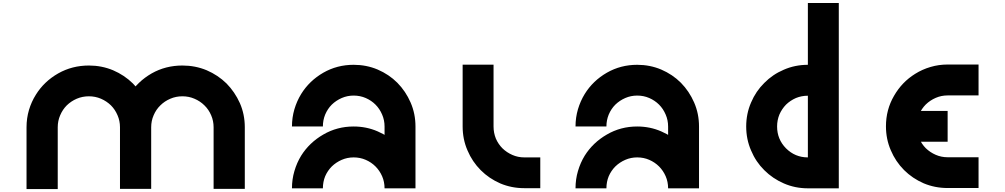

<svg xmlns="http://www.w3.org/2000/svg" viewBox="-20 -1278 6826 1304"><path d="M794.9 -414.1Q794.9 -457 778.3 -495.1Q761.7 -534.2 733.4 -562.5Q704.1 -590.8 666 -607.4Q627 -624 584 -624Q584 -693.4 584 -833Q670.9 -833 748 -800.8Q825.2 -767.6 882.8 -710.9Q940.4 -653.3 973.6 -577.1Q1006.8 -501 1006.8 -414.1Q954.1 -414.1 901.4 -414.1Q848.6 -414.1 794.9 -414.1ZM584 -624Q540 -624 501 -607.4Q462.9 -590.8 433.6 -562.5Q405.3 -534.2 388.7 -495.1Q372.1 -457 372.1 -414.1Q300.8 -414.1 160.2 -414.1Q160.2 -474.6 176.8 -531.2Q193.4 -586.9 223.6 -634.8Q279.3 -724.6 375 -779.3Q469.7 -833 584 -833Q584 -781.2 584 -728.5Q584 -675.8 584 -624ZM1430.7 -414.1Q1430.7 -457 1414.1 -495.1Q1397.5 -534.2 1368.2 -562.5Q1339.8 -590.8 1300.8 -607.4Q1262.7 -624 1218.8 -624Q1218.8 -693.4 1218.8 -833Q1306.6 -833 1383.8 -800.8Q1460.9 -767.6 1518.6 -710.9Q1575.2 -653.3 1609.4 -577.1Q1642.6 -501 1642.6 -414.1Q1588.9 -414.1 1536.1 -414.1Q1483.4 -414.1 1430.7 -414.1ZM1218.8 -624Q1174.8 -624 1136.7 -607.4Q1097.7 -590.8 1069.3 -562.5Q1040 -534.2 1023.4 -495.1Q1006.8 -457 1006.8 -414.1Q936.5 -414.1 794.9 -414.1Q794.9 -474.6 811.5 -531.2Q828.1 -586.9 858.4 -634.8Q915 -724.6 1009.8 -779.3Q1104.5 -833 1218.8 -833Q1218.8 -781.2 1218.8 -728.5Q1218.8 -675.8 1218.8 -624ZM160.2 -414.1Q230.5 -414.1 372.1 -414.1Q372.1 -274.4 372.1 5.9Q300.8 5.9 160.2 5.9Q160.2 -134.8 160.2 -414.1ZM1430.7 -414.1Q1501 -414.1 1642.6 -414.1Q1642.6 -274.4 1642.6 4.9Q1571.3 4.9 1430.7 4.9Q1430.7 -134.8 1430.7 -414.1ZM794.9 -414.1Q866.2 -414.1 1006.8 -414.1Q1006.8 -274.4 1006.8 4.9Q936.5 4.9 794.9 4.9Q794.9 -134.8 794.9 -414.1Z M2591.8 1Q2591.8 -43 2575.2 -81.1Q2558.6 -119.1 2530.3 -147.5Q2502 -175.8 2463.9 -192.4Q2425.8 -209 2381.8 -209Q2381.8 -279.3 2381.8 -418.9Q2468.8 -418.9 2544.9 -385.7Q2622.1 -352.5 2678.7 -295.9Q2735.4 -239.3 2768.6 -163.1Q2801.8 -85.9 2801.8 1Q2749 1 2696.3 1Q2644.5 1 2591.8 1ZM2381.8 -209Q2338.9 -209 2300.8 -192.4Q2262.7 -175.8 2233.4 -147.5Q2205.1 -119.1 2188.5 -81.1Q2172.9 -43 2172.9 1Q2102.5 1 1962.9 1Q1962.9 -60.5 1979.5 -116.2Q1996.1 -172.9 2025.4 -220.7Q2081.1 -309.6 2175.8 -364.3Q2269.5 -418.9 2381.8 -418.9Q2381.8 -366.2 2381.8 -313.5Q2381.8 -261.7 2381.8 -209ZM2591.8 -418.9Q2591.8 -461.9 2575.2 -500Q2558.6 -539.1 2530.3 -567.4Q2502 -595.7 2463.9 -612.3Q2425.8 -628.9 2381.8 -628.9Q2381.8 -698.2 2381.8 -837.9Q2468.8 -837.9 2544.9 -805.7Q2622.1 -772.5 2678.7 -715.8Q2735.4 -658.2 2768.6 -582Q2801.8 -505.9 2801.8 -418.9Q2749 -418.9 2696.3 -418.9Q2644.5 -418.9 2591.8 -418.9ZM2381.8 -628.9Q2338.9 -628.9 2300.8 -612.3Q2262.7 -595.7 2233.4 -567.4Q2205.1 -539.1 2188.5 -500Q2172.9 -461.9 2172.9 -418.9Q2102.5 -418.9 1962.9 -418.9Q1962.9 -479.5 1979.5 -536.1Q1996.1 -591.8 2025.4 -639.6Q2081.1 -729.5 2175.8 -784.2Q2269.5 -837.9 2381.8 -837.9Q2381.8 -786.1 2381.8 -733.4Q2381.8 -680.7 2381.8 -628.9ZM2591.8 -418.9Q2662.1 -418.9 2801.8 -418.9Q2801.8 -280.3 2801.8 -2.9Q2731.4 -2.9 2591.8 -2.9Q2591.8 -141.6 2591.8 -418.9Z M3332 -418.9Q3332 -376 3347.7 -336.9Q3364.3 -298.8 3392.6 -270.5Q3421.9 -242.2 3460 -225.6Q3498 -209 3541 -209Q3541 -139.6 3541 0Q3454.1 0 3377.9 -32.2Q3301.8 -65.4 3245.1 -122.1Q3187.5 -179.7 3155.3 -255.9Q3122.1 -332 3122.1 -418.9Q3174.8 -418.9 3226.6 -418.9Q3279.3 -418.9 3332 -418.9ZM3649.4 -209Q3649.4 -139.6 3649.4 0Q3613.3 0 3541 0Q3541 -69.3 3541 -209Q3577.1 -209 3649.4 -209ZM3122.1 -838.9Q3191.4 -838.9 3332 -838.9Q3332 -699.2 3332 -418.9Q3261.7 -418.9 3122.1 -418.9Q3122.1 -558.6 3122.1 -838.9Z M4517.6 1Q4517.6 -43 4501 -81.1Q4484.4 -119.1 4456.1 -147.5Q4427.7 -175.8 4389.6 -192.4Q4351.6 -209 4307.6 -209Q4307.6 -279.3 4307.6 -418.9Q4394.5 -418.9 4470.7 -385.7Q4547.9 -352.5 4604.5 -295.9Q4661.1 -239.3 4694.3 -163.1Q4727.5 -85.9 4727.5 1Q4674.8 1 4622.1 1Q4570.3 1 4517.6 1ZM4307.6 -209Q4264.6 -209 4226.6 -192.4Q4188.5 -175.8 4159.2 -147.5Q4130.9 -119.1 4114.3 -81.1Q4098.6 -43 4098.6 1Q4028.3 1 3888.7 1Q3888.7 -60.5 3905.3 -116.2Q3921.9 -172.9 3951.2 -220.7Q4006.8 -309.6 4101.6 -364.3Q4195.3 -418.9 4307.6 -418.9Q4307.6 -366.2 4307.6 -313.5Q4307.6 -261.7 4307.6 -209ZM4517.6 -418.9Q4517.6 -461.9 4501 -500Q4484.4 -539.1 4456.1 -567.4Q4427.7 -595.7 4389.6 -612.3Q4351.6 -628.9 4307.6 -628.9Q4307.6 -698.2 4307.6 -837.9Q4394.5 -837.9 4470.7 -805.7Q4547.9 -772.5 4604.5 -715.8Q4661.1 -658.2 4694.3 -582Q4727.5 -505.9 4727.5 -418.9Q4674.8 -418.9 4622.1 -418.9Q4570.3 -418.9 4517.6 -418.9ZM4307.6 -628.9Q4264.6 -628.9 4226.6 -612.3Q4188.5 -595.7 4159.2 -567.4Q4130.9 -539.1 4114.3 -500Q4098.6 -461.9 4098.6 -418.9Q4028.3 -418.9 3888.7 -418.9Q3888.7 -479.5 3905.3 -536.1Q3921.9 -591.8 3951.2 -639.6Q4006.8 -729.5 4101.6 -784.2Q4195.3 -837.9 4307.6 -837.9Q4307.6 -786.1 4307.6 -733.4Q4307.6 -680.7 4307.6 -628.9ZM4517.6 -418.9Q4587.9 -418.9 4727.5 -418.9Q4727.5 -280.3 4727.5 -2.9Q4657.2 -2.9 4517.6 -2.9Q4517.6 -141.6 4517.6 -418.9Z M5047.9 -418.9Q5047.9 -505.9 5081.1 -582Q5113.3 -658.2 5170.9 -714.8Q5227.5 -772.5 5303.7 -804.7Q5379.9 -837.9 5466.8 -837.9Q5466.8 -768.6 5466.8 -627.9Q5423.8 -627.9 5385.7 -612.3Q5347.7 -595.7 5318.4 -567.4Q5290 -538.1 5273.4 -500Q5257.8 -461.9 5257.8 -418.9Q5205.1 -418.9 5152.3 -418.9Q5100.6 -418.9 5047.9 -418.9ZM5047.9 -418.9Q5117.2 -418.9 5257.8 -418.9Q5257.8 -332 5318.4 -270.5Q5379.9 -209 5466.8 -209Q5466.8 -138.7 5466.8 1Q5379.9 1 5303.7 -32.2Q5227.5 -65.4 5170.9 -122.1Q5113.3 -178.7 5081.1 -255.9Q5047.9 -332 5047.9 -418.9ZM5676.8 1Q5606.4 1 5466.8 1Q5466.8 -418.9 5466.8 -1257.8Q5537.1 -1257.8 5676.8 -1257.8Q5676.8 -838.9 5676.8 1Z M6416 -524.4Q6416 -455.1 6416 -315.4Q6303.7 -315.4 6079.1 -315.4Q6079.1 -384.8 6079.1 -524.4Q6191.4 -524.4 6416 -524.4ZM6626 -1Q6555.7 -1 6416 -1Q6416 -70.3 6416 -210Q6486.3 -210 6626 -210Q6626 -140.6 6626 -1ZM6626 -629.9Q6555.7 -629.9 6416 -629.9Q6416 -700.2 6416 -839.8Q6486.3 -839.8 6626 -839.8Q6626 -769.5 6626 -629.9ZM6207 -419.9Q6207 -377 6222.7 -338.9Q6239.3 -299.8 6267.6 -271.5Q6296.9 -243.2 6335 -226.6Q6373 -210 6416 -210Q6416 -140.6 6416 -1Q6329.1 -1 6252.9 -33.2Q6176.8 -66.4 6120.1 -123Q6062.5 -180.7 6030.3 -256.8Q5997.1 -333 5997.1 -419.9Q6049.8 -419.9 6101.6 -419.9Q6154.3 -419.9 6207 -419.9ZM6416 -629.9Q6373 -629.9 6335 -613.3Q6296.9 -596.7 6267.6 -568.4Q6239.3 -540 6222.7 -502Q6207 -463.9 6207 -419.9Q6136.7 -419.9 5997.1 -419.9Q5997.1 -533.2 6051.8 -627Q6105.5 -720.7 6195.3 -776.4Q6243.2 -806.6 6299.8 -823.2Q6355.5 -839.8 6416 -839.8Q6416 -787.1 6416 -734.4Q6416 -681.6 6416 -629.9Z"/></svg>

Font: CornerV20
Style: Regular
Weight: 400
Designer: Olivier Tavernier
Version: Version 20